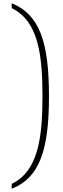

<svg xmlns="http://www.w3.org/2000/svg" viewBox="-20 -796 386 1180"><path d="M52 -776V-746C215 -667 241 -460 241 -205C241 49 215 256 52 334V364C222 297 281 130 281 -205C281 -540 222 -707 52 -776Z"/></svg>

Font: Noto Serif Telugu ExtraLight
Style: Regular
Weight: 200
Designer: Jelle Bosma - Monotype Design Team
Foundry: Monotype Imaging Inc.
Version: Version 2.005